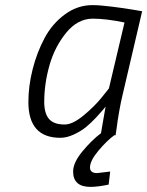

<svg xmlns="http://www.w3.org/2000/svg" viewBox="-20 -530 576 751"><path d="M343 -457C377.7 -457 419 -452 467 -442L406 -184L378 -149C359.3 -125.7 335.7 -102.2 307 -78.5C278.3 -54.8 253.7 -43 233 -43C204.3 -43 183.8 -50.3 171.5 -65C159.2 -79.7 153 -101.7 153 -131C153 -178.3 159.8 -226.2 173.5 -274.5C187.2 -322.8 209 -365.3 239 -402C269 -438.7 303.7 -457 343 -457ZM411 141 360 147C341.3 147 332 139.7 332 125C332 107.7 342.8 86 364.5 60C386.2 34 407 13.7 427 -1H432L436 -27C438 -44.3 441.3 -66.3 446 -93C450.7 -119.7 455.3 -142.3 460 -161L536 -486L501 -492C477.7 -496 449.8 -500 417.5 -504C385.2 -508 360 -510 342 -510C302.7 -510 266.5 -497.8 233.5 -473.5C200.5 -449.2 174 -418.2 154 -380.5C134 -342.8 118.5 -302.2 107.5 -258.5C96.5 -214.8 91 -172.3 91 -131C91 -37.7 132.7 9 216 9C232.7 9 250.3 4.7 269 -4C287.7 -12.7 303.7 -22.5 317 -33.5C330.3 -44.5 343.5 -57 356.5 -71C369.5 -85 378.2 -94.7 382.5 -100L393 -113C391.7 -106.3 388.5 -88.2 383.5 -58.5C378.5 -28.8 375.7 -12.3 375 -9C351 9 326.8 32.7 302.5 62C278.2 91.3 266 117.7 266 141C266 181 288.7 201 334 201C353.3 201 377 198 405 192Z"/></svg>

Font: RazerF5 Light
Style: Italic
Weight: 300
Foundry: Razer Inc.
Version: Version 2